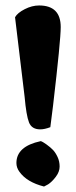

<svg xmlns="http://www.w3.org/2000/svg" viewBox="-20 -682 277 702"><path d="M123 -662Q202 -662 202 -583Q202 -535 174 -296L164 -217Q143 -209 127 -209Q96 -209 86 -234.5Q76 -260 70 -328L35 -619Q44 -635 70.5 -648.5Q97 -662 123 -662ZM156 -8 141 0Q78 -16 51 -54Q40 -69 40 -86Q40 -147 129 -166Q136 -164 150.5 -153.5Q165 -143 174 -133.5Q183 -124 190.5 -108Q198 -92 198 -73Q198 -54 184 -35.5Q170 -17 156 -8Z"/></svg>

Font: Chela One
Style: Regular
Weight: 400
Designer: Miguel Hernandez
Foundry: LatinoType
Version: Version 1.001